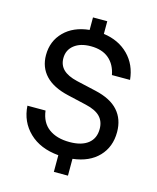

<svg xmlns="http://www.w3.org/2000/svg" viewBox="-119 -807 787 964"><g transform="rotate(15 275.0 -325.0)"><path d="M254.2 75V-11.7Q158.3 -20 101.7 -74.6Q45 -129.2 40 -211.7H134.2Q141.7 -150.8 182.9 -120.4Q224.2 -90 290.8 -90Q353.3 -90 387.1 -116.7Q420.8 -143.3 420.8 -192.5Q420.8 -231.7 397.1 -256.2Q373.3 -280.8 321.7 -292.5L224.2 -315Q144.2 -333.3 104.2 -375.8Q64.2 -418.3 64.2 -481.7Q64.2 -554.2 112.5 -602.9Q160.8 -651.7 243.3 -660V-725H317.5V-659.2Q396.7 -648.3 446.7 -597.9Q496.7 -547.5 504.2 -470H410Q400 -523.3 365 -552.9Q330 -582.5 270.8 -582.5Q216.7 -582.5 184.6 -557.1Q152.5 -531.7 152.5 -489.2Q152.5 -453.3 175.8 -430.4Q199.2 -407.5 248.3 -395.8L350.8 -372.5Q431.7 -354.2 470.4 -310.4Q509.2 -266.7 509.2 -200Q509.2 -122.5 461.2 -72.5Q413.3 -22.5 327.5 -12.5V75Z"/></g></svg>

Font: Funnel Sans
Style: Regular
Weight: 400
Designer: NORD ID, Kristian Moeller
Foundry: Dicotype
Version: Version 1.000